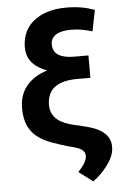

<svg xmlns="http://www.w3.org/2000/svg" viewBox="-60 -764 650 999"><g transform="rotate(-5 264.5 -264.5)"><path d="M197 -404C114 -377 50 -322 50 -219C50 -65 154 -37 273 -1L304 7C331 15 359 27 359 55C359 66 356 78 348 92C340 106 328 121 313 137L386 192C414 173 441 145 462 117C479 94 499 61 499 26C500 7 497 -8 490 -22C466 -68 415 -85 357 -99L310 -110C251 -124 191 -151 191 -224C191 -313 255 -346 348 -346H418V-463H344C285 -463 233 -479 233 -536C233 -587 281 -604 340 -604C384 -604 414 -596 450 -586L472 -696C429 -712 384 -721 325 -721C289 -721 256 -717 228 -708C152 -685 92 -630 92 -533C92 -462 140 -425 197 -404Z"/></g></svg>

Font: Asimov
Style: Regular
Weight: 500
Designer: Google
Version: Version 2.000980; 2014